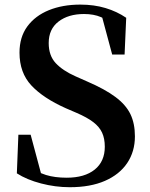

<svg xmlns="http://www.w3.org/2000/svg" viewBox="-20 -779 637 818"><path d="M277.2 18.6Q216 18.6 154.9 2.6Q93.8 -13.4 51.8 -40.5L58.3 -205H110.6L161.3 -15.7L99.7 -42.2L88.7 -79.5Q138.1 -45 175.9 -33.5Q213.7 -21.9 264 -21.9Q340.5 -21.9 383.5 -56.5Q426.5 -91.1 426.5 -153.9Q426.5 -188.8 415 -213.7Q403.6 -238.6 377.4 -258.7Q351.2 -278.8 306.1 -298.2L259.9 -318.1Q163.7 -361.1 113.4 -415.2Q63.1 -469.3 63.1 -554.7Q63.1 -621.1 96.5 -666.5Q129.9 -711.9 188.4 -735.7Q246.9 -759.4 322.3 -759.4Q380.7 -759.4 429.6 -744.7Q478.5 -730 517.7 -703.2L510.8 -546.8H457.9L409.4 -727.2L475.4 -699.2L483 -659.2Q440.8 -692.9 410.3 -706.1Q379.7 -719.3 337.9 -719.3Q271.3 -719.3 229.4 -687.2Q187.5 -655 187.5 -595.7Q187.5 -542.1 217.4 -510Q247.3 -478 302.1 -453.7L352 -431.6Q427.3 -399.1 471.7 -365.9Q516.2 -332.7 535.5 -293Q554.8 -253.2 554.8 -198.1Q554.8 -133.4 522 -84.5Q489.2 -35.6 427.2 -8.5Q365.3 18.6 277.2 18.6Z"/></svg>

Font: Noto Serif TC
Style: Regular
Weight: 200
Designer: Ryoko NISHIZUKA 西塚涼子 (kana & ideographs); Frank Grießhammer (Latin, Greek & Cyrillic); Wenlong ZHANG 张文龙 (bopomofo); San
Foundry: Adobe
Version: Version 2.001;hotconv 1.1.0;makeotfexe 2.6.0